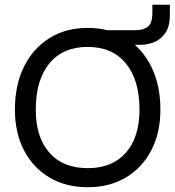

<svg xmlns="http://www.w3.org/2000/svg" viewBox="-20 -777 734 805"><path d="M42.5 -317.5Q42.5 -220 80.6 -146.8Q118.8 -73.5 187.4 -32.8Q256 8 347.9 8Q439.2 8 507.7 -32.8Q576.1 -73.5 614.3 -146.8Q652.5 -220 652.5 -317.5Q652.5 -420.5 614.3 -497.5Q576.1 -574.5 507.7 -617.2Q439.2 -660 347.9 -660Q256 -660 187.4 -617.2Q118.8 -574.5 80.6 -497.5Q42.5 -420.5 42.5 -317.5ZM564.8 -317.5Q564.8 -201.4 507.7 -136.7Q450.6 -72 347.8 -72Q244.1 -72 187.1 -136.7Q130 -201.4 130 -317.5Q130 -441.9 187.1 -511.1Q244.1 -580.4 347.8 -580.4Q450.6 -580.4 507.7 -511.1Q564.8 -441.9 564.8 -317.5ZM423.6 -650.5V-589.1H569Q598.2 -589.1 626.6 -600.5Q655 -611.9 673.6 -639.3Q692.2 -666.7 692.2 -714.6V-757.1H618.9V-724.4Q618.9 -678.9 599.4 -664.7Q580 -650.5 550.5 -650.5Z"/></svg>

Font: Overused Grotesk Light
Style: Regular
Weight: 300
Designer: RandomMaerks
Version: Version 0.005